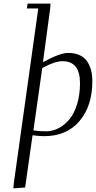

<svg xmlns="http://www.w3.org/2000/svg" viewBox="-20 -749 533 1063"><path d="M54.2 293.9 56.2 267.1 191.9 -702.1H128.9L132.8 -729H259.8L257.8 -702.1L217.8 -404.8Q312.5 -456.1 356.9 -456.1Q394 -456.1 420.9 -443.6Q447.8 -431.2 462.6 -408.9Q477.5 -386.7 484.4 -359.6Q491.2 -332.5 491.2 -298.8Q491.2 -162.6 420.2 -78.9Q349.1 4.9 224.1 4.9Q200.2 4.9 160.2 0L119.1 289.1ZM165 -26.9Q197.3 -22 234.9 -22Q271 -22 304.4 -39.3Q337.9 -56.6 364.5 -88.9Q391.1 -121.1 407 -173.1Q422.9 -225.1 422.9 -289.1Q422.9 -410.2 326.2 -410.2Q282.2 -410.2 213.9 -372.1Z"/></svg>

Font: Dehuti Alt
Style: Italic
Weight: 400
Version: Version 1.2